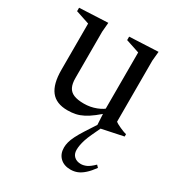

<svg xmlns="http://www.w3.org/2000/svg" viewBox="-170 -574 874 940"><g transform="rotate(30 266.5 -103.5)"><path d="M164 -146.5Q164 -115 173.5 -95.8Q183 -76.5 204.5 -67.5Q226 -58.5 262 -58.5Q298 -58.5 331 -71.2Q364 -84 380 -102L395 -85.5Q365.5 -58 341.5 -39.5Q317.5 -21 296.2 -10Q275 1 254 5.5Q233 10 208.5 10Q144.5 10 114.5 -28.8Q84.5 -67.5 84.5 -146.5V-408.5L7.5 -434V-453.5L168.5 -461L164 -409ZM372.5 9.5 367.5 -82.5V-408.5L290.5 -434V-453.5L452.5 -461L447.5 -409V-63.5Q452 -59.5 460.2 -55Q468.5 -50.5 478.5 -46Q488.5 -41.5 498.2 -37.8Q508 -34 516 -32.5V-19L380 9.5ZM372 54.5Q361 78 355.2 96Q349.5 114 347 128.2Q344.5 142.5 344.5 155Q344.5 178.5 359 191.8Q373.5 205 397 205Q411.5 205 428 197.8Q444.5 190.5 468 167.5L479.5 179.5Q459.5 207 441.2 223.2Q423 239.5 405 246.8Q387 254 366.5 254Q329.5 254 307.5 232.8Q285.5 211.5 285.5 176Q285.5 161 289.8 144.8Q294 128.5 304.5 107.5Q315 86.5 333.5 57.5L389 -28H410.5Z"/></g></svg>

Font: Newsreader 36pt
Style: Regular
Weight: 400
Designer: Hugues Gentile
Foundry: Production Type
Version: Version 1.003